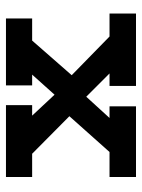

<svg xmlns="http://www.w3.org/2000/svg" viewBox="66 -554 487 660"><g transform="rotate(-90 310.0 -223.5)"><path d="M32 0V-91H118L241 -229L112 -357H32V-447H279V-357H243L315 -280L384 -357H347V-447H577V-357H501L382 -221L515 -91H594V0H345V-91H388L308 -171L235 -91H275V0Z"/></g></svg>

Font: Podkova
Style: Bold
Weight: 700
Designer: Ilya Yudin
Foundry: Cyreal (www.cyreal.org)
Version: Version 2.102; ttfautohint (v1.8.1.43-b0c9)